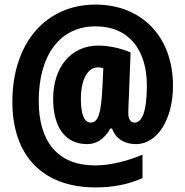

<svg xmlns="http://www.w3.org/2000/svg" viewBox="-20 -743 809 838"><path d="M735 -369C735 -583 598 -723 397 -723C182 -723 34 -558 34 -298C34 -65 165 75 397 75C473 75 541 62 602 34V-68C534 -39 458 -21 395 -21C232 -21 149 -125 149 -302C149 -499 239 -628 397 -628C546 -628 621 -521 621 -370C621 -250 598 -208 567 -208C550 -208 540 -223 540 -250C540 -269 541 -289 542 -308L550 -514C507 -533 453 -544 409 -544C288 -544 212 -448 212 -312C212 -187 265 -114 361 -114C401 -114 435 -136 462 -182H469C485 -138 522 -114 574 -114C666 -114 735 -221 735 -369ZM333 -311C333 -397 363 -449 408 -449C415 -449 422 -448 431 -445L427 -361C421 -245 408 -208 376 -208C350 -208 333 -239 333 -311Z"/></svg>

Font: Noto Sans Bengali ExtraCondensed Black
Style: Regular
Weight: 900
Width: 2
Designer: Joana Ranito - Universal Thirst; Jelle Bosma - Monotype Design Team
Foundry: Universal Thirst ehf.
Version: Version 3.000